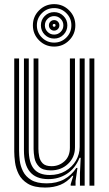

<svg xmlns="http://www.w3.org/2000/svg" viewBox="-20 -876 516 906"><path d="M193 9Q141 9 111.4 -9.1Q81.8 -27.2 68.1 -54.6Q54.5 -82 50.9 -110.8Q47.2 -139.5 47.2 -160.5V-600H70V-164.8Q70 -144.5 73.2 -118.2Q76.5 -92 88.8 -67.4Q101 -42.8 127.4 -26.8Q153.8 -10.8 200 -10.8Q247.8 -10.8 282.8 -30Q317.8 -49.2 340 -83.5H345.5L336.5 -21.5V0H313.5V-6.8L325.8 -46.5H321.2Q297.5 -17.5 265.5 -4.2Q233.5 9 193 9ZM402.2 0V-600H425.2V0ZM220 -72Q181 -72 163.9 -89.9Q146.8 -107.8 142.6 -131.5Q138.5 -155.2 138.5 -172.8V-600H161.2V-174Q161.2 -156.8 164.9 -137.6Q168.5 -118.5 181.6 -105.1Q194.8 -91.8 223.5 -91.8Q258.5 -91.8 284.1 -115Q309.8 -138.2 309.8 -178.8V-600H333.8V-181Q333.8 -133.8 301.1 -102.9Q268.5 -72 220 -72ZM206.5 -30.8Q93 -31.5 93 -166V-600H115.8V-168.8Q115.8 -109.5 139.4 -79.9Q163 -50.2 214.8 -50.2Q257 -50.2 288.9 -69.1Q320.8 -88 338.4 -118.2Q356 -148.5 356 -182.8V-600H379.5V0H357.2V-58L360.8 -131.5H355.5Q335.2 -81.5 295.9 -55.9Q256.5 -30.2 206.5 -30.8ZM235.5 -656.2Q193.8 -656.2 164.5 -685.5Q135.2 -714.8 135.2 -756.5Q135.2 -798 164.5 -827.2Q193.8 -856.5 235.5 -856.5Q277 -856.5 306.2 -827.2Q335.5 -798 335.5 -756.5Q335.5 -714.8 306.2 -685.5Q277 -656.2 235.5 -656.2ZM235.5 -675Q269.2 -675 293 -698.8Q316.8 -722.5 316.8 -756.5Q316.8 -790.2 293 -814Q269.2 -837.8 235.5 -837.8Q201.5 -837.8 177.8 -814Q154 -790.2 154 -756.5Q154 -722.5 177.8 -698.8Q201.5 -675 235.5 -675ZM235.5 -694Q209.5 -694 191.2 -712.2Q173 -730.5 173 -756.5Q173 -782.5 191.2 -800.6Q209.5 -818.8 235.5 -818.8Q261.5 -818.8 279.6 -800.6Q297.8 -782.5 297.8 -756.5Q297.8 -730.5 279.6 -712.2Q261.5 -694 235.5 -694ZM235.5 -712.8Q253.5 -712.8 266.2 -725.5Q279 -738.2 279 -756.5Q279 -774.5 266.2 -787.2Q253.5 -800 235.5 -800Q217.5 -800 204.6 -787.2Q191.8 -774.5 191.8 -756.5Q191.8 -738.2 204.6 -725.5Q217.5 -712.8 235.5 -712.8ZM235.5 -731.5Q225 -731.5 217.9 -738.8Q210.8 -746 210.8 -756.5Q210.8 -766.8 217.9 -774Q225 -781.2 235.5 -781.2Q245.8 -781.2 253 -774Q260.2 -766.8 260.2 -756.5Q260.2 -746 253 -738.8Q245.8 -731.5 235.5 -731.5ZM235.5 -749.8Q242 -749.8 242 -756.5Q242 -763 235.5 -763Q228.8 -763 228.8 -756.5Q228.8 -749.8 235.5 -749.8Z"/></svg>

Font: Big Shoulders Inline Text
Style: Bold
Weight: 700
Designer: Patric King
Foundry: XO Type Co
Version: Version 1.000